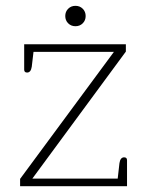

<svg xmlns="http://www.w3.org/2000/svg" viewBox="-20 -639 505 659"><path d="M204 -584Q204 -599 214 -609Q224 -619 239 -619Q254 -619 264 -609Q274 -599 274 -584Q274 -569 264 -559Q254 -549 239 -549Q224 -549 214 -559Q204 -569 204 -584ZM49 -25 371 -461H95L89 -410Q86 -390 73 -390Q63 -390 63 -400V-487H412V-462L91 -26H384L390 -79Q393 -99 406 -99Q416 -99 416 -89V0H49Z"/></svg>

Font: Maitree ExtraLight
Style: Regular
Weight: 275
Designer: CadsonDemak Team
Foundry: CadsonDemak
Version: Version 1.003